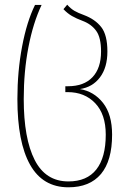

<svg xmlns="http://www.w3.org/2000/svg" viewBox="-20 -557 543 817"><path d="M54 -136Q54 -253 74 -359Q94 -465 129 -536H157Q121 -460 101 -356.5Q81 -253 81 -136Q81 32 127.5 123.5Q174 215 271 215Q350 215 390 164Q430 113 430 16Q430 -71 385 -118Q340 -165 268 -165H258V-190H269Q337 -190 373.5 -228.5Q410 -267 410 -338Q410 -397 389.5 -425.5Q369 -454 332 -468Q305 -478 286 -489Q267 -500 250 -518L266 -537Q281 -520 296.5 -511Q312 -502 337 -493Q385 -475 411 -441.5Q437 -408 437 -338Q437 -270 405.5 -228Q374 -186 320 -178Q380 -168 418.5 -119Q457 -70 457 16Q457 127 409.5 183.5Q362 240 271 240Q162 240 108 144Q54 48 54 -136Z"/></svg>

Font: Noto Sans Georgian Thin Narrow
Style: Regular
Weight: 250
Width: 4
Designer: Monotype Design team
Foundry: Monotype Imaging Inc.
Version: Version 1.000